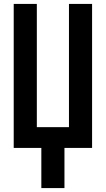

<svg xmlns="http://www.w3.org/2000/svg" viewBox="-20 -755 540 980"><path d="M191 205V0H50V-735H168V-106H332V-735H450V0H309V205Z"/></svg>

Font: Iosevka SS01
Style: Bold
Weight: 700
Monospace: yes
Designer: Belleve Invis
Foundry: Belleve Invis
Version: 2.3.3; ttfautohint (v1.8.3)